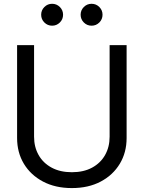

<svg xmlns="http://www.w3.org/2000/svg" viewBox="-20 -961 743 993"><path d="M351.6 11.7Q266.1 11.7 202.4 -22Q138.7 -55.7 103.5 -114Q68.4 -172.4 68.4 -247.1V-727.5H156.2V-253.9Q156.2 -200.7 179.7 -159.2Q203.1 -117.7 247.1 -94Q291 -70.3 351.6 -70.3Q412.6 -70.3 456.3 -94Q500 -117.7 523.4 -159.2Q546.9 -200.7 546.9 -253.9V-727.5H634.8V-247.1Q634.8 -172.4 599.6 -114Q564.5 -55.7 501 -22Q437.5 11.7 351.6 11.7ZM453.6 -828.1Q430.2 -828.1 413.6 -844.7Q397 -861.3 397 -884.8Q397 -908.2 413.6 -924.8Q430.2 -941.4 453.6 -941.4Q477.1 -941.4 493.7 -924.8Q510.3 -908.2 510.3 -884.8Q510.3 -861.3 493.7 -844.7Q477.1 -828.1 453.6 -828.1ZM249.5 -828.1Q226.1 -828.1 209.5 -844.7Q192.9 -861.3 192.9 -884.8Q192.9 -908.2 209.5 -924.8Q226.1 -941.4 249.5 -941.4Q272.9 -941.4 289.6 -924.8Q306.2 -908.2 306.2 -884.8Q306.2 -861.3 289.6 -844.7Q272.9 -828.1 249.5 -828.1Z"/></svg>

Font: Inter Khmer Looped
Style: Regular
Weight: 400
Designer: Rasmus Andersson, Sovichet Tep
Foundry: Anagata Design
Version: Version 1.000